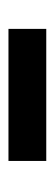

<svg xmlns="http://www.w3.org/2000/svg" viewBox="138 -894 127 442"><g transform="rotate(90 201.0 -672.5)"><path d="M46 -716H350V-629H46Z"/></g></svg>

Font: Encode Sans Compressed
Style: Bold
Weight: 700
Designer: Pablo Impallari, Andres Torresi
Foundry: Pablo Impallari, Andres Torresi
Version: Version 1.000; ttfautohint (v1.00) -l 8 -r 50 -G 200 -x 14 -